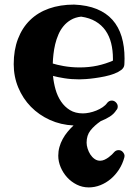

<svg xmlns="http://www.w3.org/2000/svg" viewBox="-20 -523 600 840"><path d="M523.9 166Q516.1 194.8 500.5 218.8Q484.9 242.7 464.4 260Q443.8 277.3 419.2 287.1Q394.5 296.9 368.2 296.9Q340.3 296.9 315.9 284.7Q291.5 272.5 273.7 252.9Q255.9 233.4 245.4 208.5Q234.9 183.6 234.9 158.2Q234.9 138.7 240 120.4Q245.1 102.1 254.2 85.4Q263.2 68.8 275.4 54Q287.6 39.1 301.8 25.9Q246.1 23.4 198.2 1.7Q150.4 -20 115.2 -55.9Q80.1 -91.8 60.1 -139.6Q40 -187.5 40 -242.2Q40 -304.2 58.6 -352.8Q77.1 -401.4 111.3 -434.8Q145.5 -468.3 194.3 -485.6Q243.2 -502.9 304.2 -502.9Q361.8 -500.5 403.6 -483.4Q445.3 -466.3 472.2 -436Q499 -405.8 512 -363Q524.9 -320.3 524.9 -267.1Q524.9 -254.9 524.4 -247.8Q523.9 -240.7 523.9 -238.8Q522.5 -226.1 510.3 -216.8Q498 -207.5 479.5 -200.4Q460.9 -193.4 438.7 -188.7Q416.5 -184.1 395 -181.2Q373.5 -178.2 355.5 -177Q337.4 -175.8 327.1 -175.8Q291.5 -175.8 261.5 -180.7Q231.4 -185.5 211.9 -190.9Q214.8 -160.6 223.1 -131.3Q231.4 -102.1 247.1 -78.9Q262.7 -55.7 286.1 -41.3Q309.6 -26.9 342.8 -26.9Q355 -26.9 370.6 -30Q386.2 -33.2 401.4 -39.3Q416.5 -45.4 429.2 -54Q441.9 -62.5 449.2 -73.2Q457.5 -83 469.2 -83Q479.5 -83 487.3 -75Q495.1 -66.9 495.1 -57.1Q495.1 -46.9 488.8 -41Q478.5 -24.4 460.4 -12.9Q442.4 -1.5 420.9 6.8Q393.1 25.9 376 47.4Q358.9 68.8 358.9 101.1Q358.9 113.3 363.3 127.2Q367.7 141.1 375.2 152.8Q382.8 164.6 393.8 172.4Q404.8 180.2 418 180.2Q427.7 180.2 437.3 175.8Q446.8 171.4 455.1 165.3Q463.4 159.2 469.7 153.1Q476.1 147 479 143.1Q486.8 133.8 499 133.8Q510.3 133.8 517.6 142.3Q524.9 150.9 524.9 159.2Q524.9 160.6 524.4 162.6Q523.9 164.6 523.9 166ZM474.1 -266.1Q474.1 -302.7 466.3 -334Q458.5 -365.2 441.7 -389.4Q424.8 -413.6 398.4 -429.2Q372.1 -444.8 335 -450.2Q309.1 -447.3 290 -436Q271 -424.8 257.6 -408.4Q244.1 -392.1 235.4 -371.6Q226.6 -351.1 221.4 -329.3Q216.3 -307.6 213.9 -285.9Q211.4 -264.2 210.9 -245.1Q218.8 -242.7 230.7 -239.7Q242.7 -236.8 257.8 -234.1Q272.9 -231.4 290.8 -229.7Q308.6 -228 328.1 -228Q369.6 -228 406 -235.8Q442.4 -243.7 474.1 -257.8Z"/></svg>

Font: Ribeye
Style: Regular
Weight: 400
Designer: Astigmatic (AOETI)
Foundry: Astigmatic (AOETI)
Version: Version 1.000